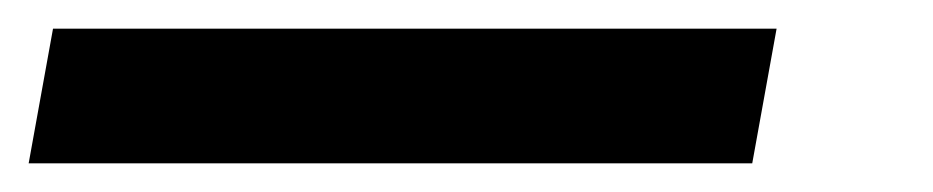

<svg xmlns="http://www.w3.org/2000/svg" viewBox="-48 28 651 134"><path d="M-11 48H494L477 142H-28Z"/></svg>

Font: Niramit SemiBold
Style: Italic
Weight: 600
Italic angle: -10°
Designer: Katatrad Aksorn Co.,Ltd.
Foundry: Cadson Demak Co.,Ltd.
Version: Version 1.001; ttfautohint (v1.6)